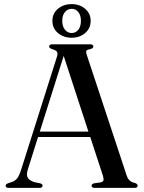

<svg xmlns="http://www.w3.org/2000/svg" viewBox="-20 -916 702 936"><path d="M187.5 -11Q187.5 0 172 0H22.5Q7.5 0 7.5 -11Q7.5 -18 19 -22.5L40 -29.5Q54 -34.5 63.8 -46.8Q73.5 -59 83 -88.5L257 -637.5Q262.5 -654 258.2 -662.5Q254 -671 237 -675.5Q219.5 -681 219.5 -689Q219.5 -700 235.5 -700H419.5Q435 -700 435 -689.5Q435 -680 418.5 -676Q403.5 -673.5 401 -668.2Q398.5 -663 402.5 -650L597.5 -60.5Q607.5 -29.5 636.5 -24.5Q651 -20 651 -11Q651 0 635.5 0H442Q426.5 0 426.5 -11Q426.5 -19.5 439.5 -22.5L471 -27Q483 -30 484.5 -37.2Q486 -44.5 481.5 -60L420 -248H165.5L116 -91Q107 -63.5 115.5 -49.5Q124 -35.5 148 -28L175 -22.5Q187.5 -19 187.5 -11ZM174 -274.5H411L290.5 -643.5ZM329 -732Q290 -732 262.8 -754.8Q235.5 -777.5 235.5 -814.5Q235.5 -851 262.8 -873.5Q290 -896 329 -896Q368.5 -896 395.2 -873Q422 -850 422 -814.5Q422 -778 395.2 -755Q368.5 -732 329 -732ZM329.5 -873Q310 -873 296.8 -857.5Q283.5 -842 283.5 -814.5Q283.5 -787 296.8 -771Q310 -755 329.5 -755Q349 -755 361.8 -771Q374.5 -787 374.5 -814.5Q374.5 -841.5 361.8 -857.2Q349 -873 329.5 -873Z"/></svg>

Font: Fraunces 72pt
Style: Regular
Weight: 400
Version: Version 1.000;[0bf87f6ff]